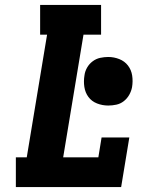

<svg xmlns="http://www.w3.org/2000/svg" viewBox="-20 -755 640 775"><path d="M44 0V-120H88L170 -615H142V-735H388V-615H317L235 -120H377L390 -200H502L469 0ZM417 -329Q393 -329 371.5 -337.5Q350 -346 337 -363.5Q324 -381 320.5 -404Q317 -427 321 -451Q323 -467 331.5 -482Q340 -497 354 -507.5Q368 -518 384.5 -521.5Q401 -525 417 -525Q440 -525 461.5 -516.5Q483 -508 496.5 -490.5Q510 -473 513.5 -450Q517 -427 513 -403Q510 -387 501.5 -372Q493 -357 479.5 -346.5Q466 -336 449.5 -332.5Q433 -329 417 -329Z"/></svg>

Font: Iosevka Curly Slab HvEx
Style: Italic
Weight: 900
Width: 7
Italic angle: -9°
Monospace: yes
Designer: Belleve Invis
Foundry: Belleve Invis
Version: Version 11.1.0; ttfautohint (v1.8.3)